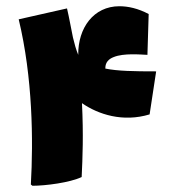

<svg xmlns="http://www.w3.org/2000/svg" viewBox="-20 -593 561 616"><path d="M318 -373V-375C318 -393 329 -404 345 -410C377 -423 430 -418 453 -417L457 -548C423 -566 391 -573 363 -573C280 -573 230 -503 231 -417C224 -434 219 -452 214 -473C208 -501 203 -532 195 -566L40 -531C85 -344 87 -143 79 -1L84 3C126 3 204 -7 242 -25C245 -87 248 -161 243 -262C295 -226 374 -200 460 -226L481 -364C410 -364 357 -365 318 -373Z"/></svg>

Font: FilmFarsi Display
Style: Regular
Weight: 400
Designer: Borna Izadpanah
Foundry: Borna Izadpanah
Version: Version 1.000;PS 001.000;hotconv 1.0.88;makeotf.lib2.5.64775